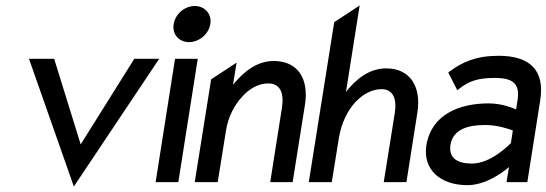

<svg xmlns="http://www.w3.org/2000/svg" viewBox="-20 -666 1998 702"><path d="M86 -451 250 16 562 -451H471L275 -138L178 -451Z M615 -578C609 -541 634 -512 671 -512C708 -512 743 -541 749 -578C755 -615 729 -644 692 -644C655 -644 621 -615 615 -578ZM549 0H632L703 -451H620Z M692 0H776L806 -187C814 -240 838 -283 865 -312C889 -339 922 -361 961 -361C1005 -361 1019 -325 1011 -273L968 0H1050L1095 -283C1110 -378 1069 -443 981 -443C919 -443 871 -404 832 -356L845 -437L752 -376Z M1109 0H1193L1219 -161C1228 -216 1250 -260 1277 -290C1301 -317 1336 -340 1375 -340C1418 -340 1432 -304 1423 -250L1383 0H1466L1506 -254C1521 -349 1480 -416 1392 -416C1330 -416 1282 -377 1245 -330L1295 -646L1202 -585Z M1539 -135C1525 -46 1590 11 1689 11C1755 11 1816 -34 1841 -55L1832 0H1908L1955 -298C1973 -409 1918 -462 1803 -462C1722 -462 1671 -440 1623 -404L1619 -401L1652 -336L1657 -340C1697 -372 1731 -381 1790 -381C1857 -381 1882 -359 1872 -298L1867 -266C1853 -272 1813 -288 1767 -288C1657 -288 1557 -246 1539 -135ZM1627 -136C1636 -193 1690 -209 1754 -209C1799 -209 1842 -194 1855 -189L1848 -143C1838 -133 1774 -68 1705 -68C1651 -68 1620 -89 1627 -136Z"/></svg>

Font: Charger Sport
Style: SeBdNrwObl
Weight: 600
Designer: Jasper
Foundry: Cannot Into Space Fonts
Version: Version 1.1